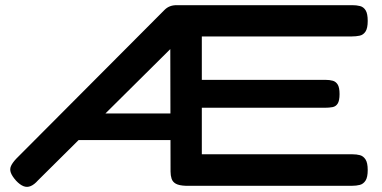

<svg xmlns="http://www.w3.org/2000/svg" viewBox="-20 -709 1478 743"><path d="M699 10Q673 9 660.5 2Q648 -5 644 -17.5Q640 -30 640 -45L639 -519L127 -11Q113 5 99 11Q85 17 71 11.5Q57 6 42 -10Q27 -27 22 -40.5Q17 -54 22.5 -66.5Q28 -79 43 -95L617 -671Q626 -680 637.5 -684.5Q649 -689 664 -689H1343Q1360 -689 1373.5 -685.5Q1387 -682 1395 -669Q1403 -656 1403 -628Q1403 -600 1394.5 -587Q1386 -574 1372 -571Q1358 -568 1342 -568H761V-400H1239Q1256 -400 1268 -396.5Q1280 -393 1287 -381.5Q1294 -370 1294 -345Q1294 -320 1287 -308.5Q1280 -297 1267 -294.5Q1254 -292 1237 -292H761V-112H1343Q1360 -112 1373 -108.5Q1386 -105 1394.5 -92Q1403 -79 1403 -51Q1403 -23 1394.5 -10Q1386 3 1372.5 6.5Q1359 10 1342 10ZM253 -167 345 -270H653V-167Z"/></svg>

Font: Fredoka Expanded Medium
Style: Regular
Weight: 500
Width: 7
Designer: Ben Nathan
Foundry: Milena B. Brandão, Ben Nathan
Version: Version 2.001